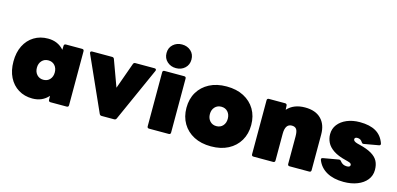

<svg xmlns="http://www.w3.org/2000/svg" viewBox="-72 -1273 3604 1741"><g transform="rotate(15 1729.5 -402.5)"><path d="M277 10Q203 10 146 -25Q89 -60 57.5 -123Q26 -186 26 -271Q26 -356 57.5 -419Q89 -482 146 -517Q203 -552 277 -552Q370 -552 427 -487L428 -524Q428 -542 447 -542H598Q616 -542 616 -524V-18Q616 0 598 0H447Q428 0 428 -18L427 -55Q370 10 277 10ZM330 -180Q368 -180 391 -205.5Q414 -231 414 -271Q414 -311 391 -336.5Q368 -362 330 -362Q293 -362 269.5 -336.5Q246 -311 246 -271Q246 -231 269.5 -205.5Q293 -180 330 -180Z M926 0Q911 0 905 -14L678 -521Q674 -530 678 -536Q682 -542 692 -542H880Q895 -542 900 -528L990 -282L1078 -528Q1083 -542 1098 -542H1278Q1288 -542 1292 -536Q1296 -530 1292 -521L1065 -14Q1059 0 1044 0Z M1464 -593Q1415 -593 1381 -624Q1347 -655 1347 -704Q1347 -754 1381 -784.5Q1415 -815 1464 -815Q1514 -815 1547.5 -784.5Q1581 -754 1581 -704Q1581 -655 1547.5 -624Q1514 -593 1464 -593ZM1372 0Q1354 0 1354 -18V-524Q1354 -542 1372 -542H1556Q1574 -542 1574 -524V-18Q1574 0 1556 0Z M1954 10Q1861 10 1793 -25.5Q1725 -61 1687.5 -124.5Q1650 -188 1650 -271Q1650 -355 1687.5 -418Q1725 -481 1793 -516.5Q1861 -552 1954 -552Q2047 -552 2115 -516.5Q2183 -481 2220.5 -418Q2258 -355 2258 -271Q2258 -188 2220.5 -124.5Q2183 -61 2115 -25.5Q2047 10 1954 10ZM1954 -180Q1992 -180 2015 -205.5Q2038 -231 2038 -271Q2038 -311 2015 -336.5Q1992 -362 1954 -362Q1917 -362 1893.5 -336.5Q1870 -311 1870 -271Q1870 -231 1893.5 -205.5Q1917 -180 1954 -180Z M2352 0Q2334 0 2334 -18V-524Q2334 -542 2352 -542H2503Q2521 -542 2522 -524L2524 -486Q2583 -552 2690 -552Q2788 -552 2840.5 -499Q2893 -446 2893 -353V-18Q2893 0 2875 0H2691Q2673 0 2673 -18V-275Q2673 -324 2659.5 -343Q2646 -362 2616 -362Q2554 -362 2554 -268V-18Q2554 0 2536 0Z M3199 10Q3104 10 3040 -26Q2976 -62 2950 -129Q2944 -147 2963 -150L3106 -175Q3120 -178 3129 -165Q3152 -134 3191 -134Q3223 -134 3223 -154Q3223 -162 3216.5 -168.5Q3210 -175 3183 -182L3167 -186Q3093 -204 3049.5 -233.5Q3006 -263 2988 -300Q2970 -337 2970 -377Q2970 -429 3000 -468Q3030 -507 3083 -529.5Q3136 -552 3205 -552Q3297 -552 3354.5 -519Q3412 -486 3437 -416Q3443 -397 3424 -394L3288 -370Q3274 -367 3266 -381Q3250 -408 3219 -408Q3193 -408 3193 -389Q3193 -369 3234 -358L3250 -354Q3325 -336 3368 -310.5Q3411 -285 3429 -250.5Q3447 -216 3447 -168Q3447 -114 3415 -74Q3383 -34 3327 -12Q3271 10 3199 10Z"/></g></svg>

Font: LINE Seed Sans Heavy
Style: Regular
Weight: 900
Designer: LINE VX Design & Dalton Maag Ltd & Sandoll Inc
Foundry: Dalton Maag Ltd
Version: Version 1.003